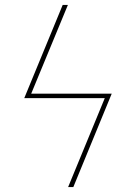

<svg xmlns="http://www.w3.org/2000/svg" viewBox="-20 -755 540 775"><path d="M276 0H255L403 -359H78L233 -735H254L106 -377H431Z"/></svg>

Font: Iosevka Term Curly Th Obl
Style: Regular
Weight: 100
Italic angle: -9°
Designer: Belleve Invis
Foundry: Belleve Invis
Version: Version 32.3.0